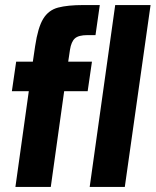

<svg xmlns="http://www.w3.org/2000/svg" viewBox="-20 -740 616 760"><path d="M41 0 94 -379H27L44 -496H110L119 -557Q130 -631 151 -665.5Q172 -700 210 -710Q248 -720 310 -720H375L358 -601H326Q291 -601 276.5 -588Q262 -575 257 -543L250 -496H344L327 -379H234L181 0ZM335 0 436 -720H576L474 0Z"/></svg>

Font: Host Grotesk ExtraBold
Style: Italic
Weight: 800
Italic angle: -8°
Designer: Doğukan Karapınar
Foundry: Element Type
Version: Version 1.003; ttfautohint (v1.8.4.7-5d5b)